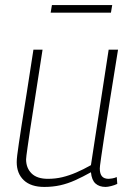

<svg xmlns="http://www.w3.org/2000/svg" viewBox="-20 -728 526 758"><path d="M155 10Q102 10 74 -16.5Q46 -43 46 -88Q46 -98 48 -115Q50 -132 54.5 -162.5Q59 -193 66.5 -241.5Q74 -290 85.5 -361Q97 -432 112 -532H148Q130 -415 118 -338.5Q106 -262 99 -216.5Q92 -171 89 -148Q86 -125 84.5 -115Q83 -105 83 -99Q83 -65 104.5 -43.5Q126 -22 169 -22Q199 -22 226 -28.5Q253 -35 281 -47Q309 -59 339 -76L409 -532H446Q425 -402 411.5 -317Q398 -232 390.5 -182Q383 -132 379.5 -108Q376 -84 375 -75Q374 -66 374 -63Q374 -42 382.5 -32Q391 -22 409 -22Q413 -22 422.5 -23.5Q432 -25 441 -29L443 -2Q433 3 419 6.5Q405 10 397 10Q372 10 357 -3.5Q342 -17 339 -48Q307 -30 277 -16.5Q247 -3 217.5 3.5Q188 10 155 10ZM180 -678 185 -708H423L418 -678Z"/></svg>

Font: Georama ExtraCondensed Thin ExtraLight
Style: Italic
Weight: 250
Italic angle: -9°
Version: Version 1.001